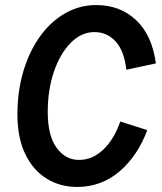

<svg xmlns="http://www.w3.org/2000/svg" viewBox="-20 -730 640 760"><path d="M285 10Q218 10 164.5 -23Q111 -56 80 -120Q49 -184 49 -277Q49 -369 72.5 -448Q96 -527 138.5 -586Q181 -645 238 -677.5Q295 -710 361 -710Q455 -710 518.5 -650.5Q582 -591 597 -479L480 -454Q472 -528 438 -565.5Q404 -603 354 -603Q302 -603 260 -560.5Q218 -518 193.5 -446.5Q169 -375 169 -287Q169 -193 204 -145Q239 -97 293 -97Q346 -97 389 -138Q432 -179 456 -249L563 -215Q525 -113 453 -51.5Q381 10 285 10Z"/></svg>

Font: Red Hat Mono Medium
Style: Italic
Weight: 500
Italic angle: -12°
Monospace: yes
Designer: Pentagram, MCKL
Foundry: Pentagram, MCKL
Version: Version 1.023; ttfautohint (v1.8.3)